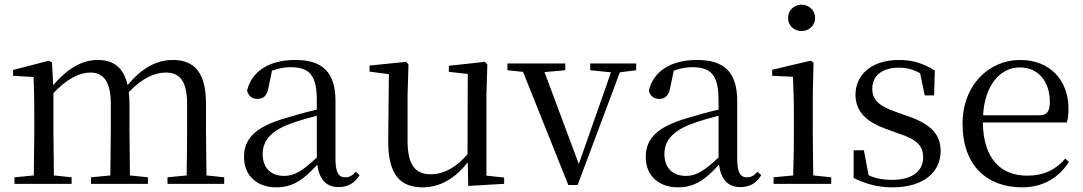

<svg xmlns="http://www.w3.org/2000/svg" viewBox="-20 -788 4644 823"><path d="M778 0H941V-28L865 -36L863 -229V-343C863 -477 813 -531 721 -531C652 -531 588 -497 527 -423C510 -499 466 -531 399 -531C331 -531 269 -494 208 -423L203 -520L190 -528L36 -488V-463L124 -458C126 -408 127 -358 127 -290V-229L125 -36L42 -28V0H287V-28L211 -36L209 -229V-389C270 -453 322 -477 368 -477C422 -477 455 -440 455 -342V-229L453 -36L370 -28V0H614V-28L537 -36L535 -229V-342C535 -360 534 -377 532 -393C592 -456 646 -477 691 -477C748 -477 782 -444 782 -342V-229C782 -173 781 -92 780 -36L698 -28V0Z M1431 14C1470 14 1500 -2 1521 -37L1505 -52C1489 -34 1477 -28 1460 -28C1433 -28 1418 -45 1418 -108V-355C1418 -479 1362 -531 1246 -531C1133 -531 1059 -482 1039 -400C1045 -377 1060 -364 1083 -364C1108 -364 1125 -377 1131 -413L1146 -485C1173 -495 1198 -500 1224 -500C1303 -500 1338 -470 1338 -359V-318C1294 -308 1247 -295 1205 -282C1073 -244 1026 -193 1026 -115C1026 -32 1085 15 1164 15C1236 15 1281 -18 1340 -82C1348 -22 1376 14 1431 14ZM1338 -113C1275 -53 1239 -34 1199 -34C1143 -34 1106 -66 1106 -128C1106 -183 1139 -226 1223 -257C1257 -270 1297 -281 1338 -292Z M1987 9 2141 0V-27L2065 -35V-380L2069 -511L2059 -523L1904 -506V-480L1985 -471L1984 -127C1938 -73 1884 -41 1827 -41C1762 -41 1727 -78 1727 -185V-380L1731 -511L1721 -523L1564 -507V-481L1647 -470L1644 -186C1643 -37 1697 15 1792 15C1871 15 1934 -28 1985 -92Z M2510 -487 2599 -478 2461 -85 2314 -479 2403 -487V-516H2155V-487L2222 -480L2416 5H2456L2637 -478L2707 -487V-516H2510Z M3153 14C3192 14 3222 -2 3243 -37L3227 -52C3211 -34 3199 -28 3182 -28C3155 -28 3140 -45 3140 -108V-355C3140 -479 3084 -531 2968 -531C2855 -531 2781 -482 2761 -400C2767 -377 2782 -364 2805 -364C2830 -364 2847 -377 2853 -413L2868 -485C2895 -495 2920 -500 2946 -500C3025 -500 3060 -470 3060 -359V-318C3016 -308 2969 -295 2927 -282C2795 -244 2748 -193 2748 -115C2748 -32 2807 15 2886 15C2958 15 3003 -18 3062 -82C3070 -22 3098 14 3153 14ZM3060 -113C2997 -53 2961 -34 2921 -34C2865 -34 2828 -66 2828 -128C2828 -183 2861 -226 2945 -257C2979 -270 3019 -281 3060 -292Z M3416 -655C3447 -655 3474 -678 3474 -711C3474 -744 3447 -768 3416 -768C3384 -768 3358 -744 3358 -711C3358 -678 3384 -655 3416 -655ZM3379 0H3543V-28L3466 -36C3465 -92 3464 -175 3464 -229V-380L3467 -520L3455 -528L3290 -489V-463L3379 -459C3381 -409 3383 -356 3383 -289V-229C3383 -175 3382 -92 3380 -36L3296 -28V0Z M3806 15C3942 15 4012 -53 4012 -140C4012 -210 3973 -255 3872 -290L3821 -308C3748 -333 3719 -360 3719 -408C3719 -461 3758 -498 3834 -498C3866 -498 3894 -491 3924 -474L3944 -379H3984L3987 -486C3937 -516 3894 -531 3834 -531C3714 -531 3647 -466 3647 -382C3647 -307 3698 -264 3779 -235L3831 -216C3912 -190 3937 -162 3937 -113C3937 -56 3892 -17 3804 -17C3762 -17 3731 -24 3703 -37L3683 -144H3639V-25C3693 1 3742 15 3806 15Z M4361 15C4451 15 4518 -26 4562 -94L4546 -108C4505 -60 4454 -35 4383 -35C4273 -35 4195 -104 4193 -263H4553C4558 -279 4560 -299 4560 -323C4560 -441 4483 -531 4353 -531C4220 -531 4106 -425 4106 -257C4106 -76 4213 15 4361 15ZM4194 -294C4201 -424 4268 -499 4351 -499C4432 -499 4480 -437 4480 -352C4480 -312 4470 -294 4435 -294Z"/></svg>

Font: Source Han Serif KR
Style: Regular
Weight: 400
Designer: Ryoko NISHIZUKA 西塚涼子 (kana & ideographs); Frank Grießhammer (Latin, Greek & Cyrillic); Wenlong ZHANG 张文龙 (bopomofo); San
Foundry: Adobe
Version: Version 2.001;hotconv 1.1.0;makeotfexe 2.6.0